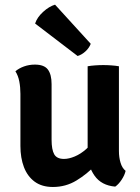

<svg xmlns="http://www.w3.org/2000/svg" viewBox="-20 -774 588 804"><path d="M478 -141.5Q478 -115 484.8 -92.5Q491.5 -70 506 -58.5Q502 -40.5 489.2 -21.2Q476.5 -2 462.5 7.5Q404.5 2.5 375.8 -38.5Q347 -79.5 347 -135V-496.5Q360.5 -499 378 -500.2Q395.5 -501.5 412.5 -501.5Q429.5 -501.5 446.8 -500.2Q464 -499 478 -496.5ZM65.5 -381Q65.5 -408.5 60.8 -433Q56 -457.5 44.5 -475.5Q59 -488 80.5 -495.8Q102 -503.5 126 -503.5Q165 -503.5 180.5 -482.8Q196 -462 196 -422V-189Q196 -147.5 207 -128Q218 -108.5 248 -108.5Q268.5 -108.5 293 -118.8Q317.5 -129 340.8 -149.5Q364 -170 379 -200V-82Q345 -45.5 300.2 -18.2Q255.5 9 201.5 9Q155.5 9 125.2 -13.2Q95 -35.5 80.2 -74.2Q65.5 -113 65.5 -162.5ZM210.5 -754.5Q185.5 -747 160.5 -724.2Q135.5 -701.5 127 -675.5L305 -539.5Q322 -544.5 337.5 -558.5Q353 -572.5 360 -590.5Z"/></svg>

Font: Signika Light SemiBold
Style: Regular
Weight: 600
Version: Version 2.003;gftools[0.9.32]